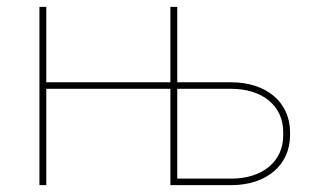

<svg xmlns="http://www.w3.org/2000/svg" viewBox="-20 -540 911 560"><path d="M95 0H115V-281H477V0H654C757 0 826 -58 826 -146V-154C826 -242 757 -300 654 -300H497V-520H477V-300H115V-520H95ZM497 -19V-281H654C746 -281 806 -231 806 -155V-145C806 -69 746 -19 654 -19Z"/></svg>

Font: Fixel Display Thin
Style: Regular
Weight: 100
Designer: AlfaBravo + MacPaw
Foundry: Kyrylo Tkachov, Marchela Mozhyna, Serhii Makarenko, Maria Weinstein, Zakhar Kryvoshyya
Version: Version 1.211